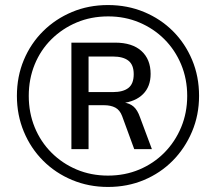

<svg xmlns="http://www.w3.org/2000/svg" viewBox="-20 -733 856 761"><path d="M408 8Q332 8 266 -19.5Q200 -47 151 -96Q102 -145 74.5 -211Q47 -277 47 -353Q47 -430 74.5 -495.5Q102 -561 151 -609.5Q200 -658 265.5 -685.5Q331 -713 408 -713Q485 -713 551 -685.5Q617 -658 665.5 -609.5Q714 -561 741.5 -495.5Q769 -430 769 -353Q769 -277 741 -211Q713 -145 664.5 -96Q616 -47 550.5 -19.5Q485 8 408 8ZM408 -37Q475 -37 532 -61Q589 -85 631.5 -128Q674 -171 698 -228.5Q722 -286 722 -353Q722 -420 698 -477.5Q674 -535 631.5 -577.5Q589 -620 532 -644Q475 -668 409 -668Q341 -668 284 -644Q227 -620 184 -577.5Q141 -535 117.5 -477.5Q94 -420 94 -353Q94 -286 117.5 -228.5Q141 -171 184 -128Q227 -85 284 -61Q341 -37 408 -37ZM263 -142V-564H436Q504 -564 540.5 -531Q577 -498 577 -440Q577 -390 547 -360Q517 -330 463 -324L469 -327Q494 -324 509.5 -310.5Q525 -297 535 -268L582 -142H512L464 -273Q455 -297 437 -306.5Q419 -316 392 -316H318L331 -325V-142ZM331 -368H427Q468 -368 489 -384.5Q510 -401 510 -439Q510 -476 489 -492.5Q468 -509 427 -509H331Z"/></svg>

Font: Nunito Sans 9pt
Style: Regular
Weight: 400
Version: Version 3.101;gftools[0.9.27]